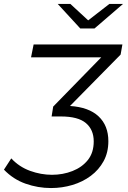

<svg xmlns="http://www.w3.org/2000/svg" viewBox="-114 -751 649 971"><path d="M144 200Q78 200 15.5 178Q-47 156 -94 107L-57 50Q-17 93 38 113Q93 133 149 133Q204 133 252.5 114Q301 95 330.5 58Q360 21 360 -36Q360 -95 320.5 -128.5Q281 -162 194 -162H147L155 -212L398 -461H43L56 -526H505L496 -475L240 -215Q335 -209 384.5 -162.5Q434 -116 434 -37Q434 20 410 64Q386 108 345 138.5Q304 169 252 184.5Q200 200 144 200ZM292 -607 178 -731H242L332 -648L439 -731H508L364 -607Z"/></svg>

Font: Montserrat
Style: Italic
Weight: 400
Italic angle: -11.3°
Designer: Julieta Ulanovsky
Foundry: Julieta Ulanovsky
Version: Version 9.000; ttfautohint (v1.8.4.7-5d5b)